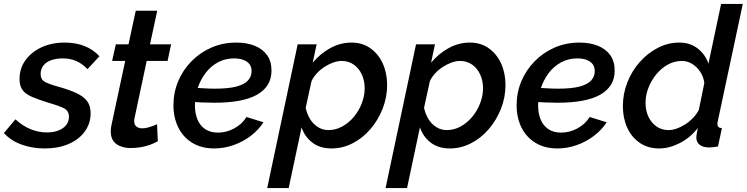

<svg xmlns="http://www.w3.org/2000/svg" viewBox="-45 -750 3823 983"><path d="M183 10Q120 10 65 -10Q10 -30 -25 -69L34 -139Q70 -106 110.5 -89Q151 -72 195 -72Q229 -72 254.5 -82Q280 -92 294 -110Q308 -128 308 -152Q308 -183 282 -196Q256 -209 203 -224Q152 -240 119 -254Q86 -268 70.5 -289Q55 -310 55 -345Q55 -400 85.5 -442Q116 -484 168 -508Q220 -532 285 -532Q344 -532 388.5 -514Q433 -496 464 -462L403 -396Q375 -425 344.5 -438Q314 -451 276 -451Q243 -451 217.5 -442Q192 -433 177.5 -415Q163 -397 163 -371Q163 -344 183 -332Q203 -320 254 -306Q308 -291 345 -274Q382 -257 400.5 -233Q419 -209 419 -170Q419 -119 390 -78Q361 -37 308 -13.5Q255 10 183 10Z M522 -78Q522 -86 523 -94Q524 -102 526 -111L596 -438H529L548 -523H613L650 -695H760L723 -523H831L813 -438H706L644 -146Q643 -142 642.5 -138.5Q642 -135 642 -131Q642 -111 653.5 -102Q665 -93 683 -93Q698 -93 712.5 -97Q727 -101 739 -105.5Q751 -110 759 -114L763 -27Q748 -18 725.5 -9.5Q703 -1 677 3.5Q651 8 623 8Q580 8 551 -12.5Q522 -33 522 -78Z M1052 10Q986 10 939 -19Q892 -48 867.5 -98Q843 -148 843 -211Q843 -276 867 -333.5Q891 -391 935 -436Q979 -481 1037.5 -506.5Q1096 -532 1165 -532Q1219 -532 1259.5 -515.5Q1300 -499 1322.5 -467.5Q1345 -436 1345 -388Q1345 -308 1272.5 -266Q1200 -224 1052 -224Q1024 -224 989 -225.5Q954 -227 910 -231L925 -302Q965 -300 996 -298Q1027 -296 1054 -296Q1125 -296 1166 -307Q1207 -318 1225 -338.5Q1243 -359 1243 -385Q1243 -408 1232 -422Q1221 -436 1201 -443.5Q1181 -451 1153 -451Q1109 -451 1072 -431.5Q1035 -412 1008.5 -377.5Q982 -343 967.5 -300Q953 -257 953 -209Q953 -171 965.5 -139.5Q978 -108 1004.5 -89.5Q1031 -71 1071 -71Q1114 -71 1154 -92.5Q1194 -114 1217 -151L1304 -124Q1279 -85 1239 -54.5Q1199 -24 1150.5 -7Q1102 10 1052 10Z M1479 -523H1576L1556 -429Q1595 -476 1646.5 -504Q1698 -532 1754 -532Q1811 -532 1852 -502.5Q1893 -473 1915 -424Q1937 -375 1937 -315Q1937 -252 1914 -193.5Q1891 -135 1851.5 -89Q1812 -43 1760.5 -16.5Q1709 10 1652 10Q1593 10 1554 -20Q1515 -50 1499 -98L1433 213H1323ZM1636 -84Q1674 -84 1707.5 -102.5Q1741 -121 1766.5 -151.5Q1792 -182 1807 -220.5Q1822 -259 1822 -298Q1822 -337 1807.5 -368.5Q1793 -400 1766.5 -419Q1740 -438 1704 -438Q1684 -438 1661.5 -430Q1639 -422 1617 -408Q1595 -394 1577.5 -375Q1560 -356 1550 -335L1520 -198Q1527 -166 1542.5 -140.5Q1558 -115 1582.5 -99.5Q1607 -84 1636 -84Z M2085 -523H2182L2162 -429Q2201 -476 2252.5 -504Q2304 -532 2360 -532Q2417 -532 2458 -502.5Q2499 -473 2521 -424Q2543 -375 2543 -315Q2543 -252 2520 -193.5Q2497 -135 2457.5 -89Q2418 -43 2366.5 -16.5Q2315 10 2258 10Q2199 10 2160 -20Q2121 -50 2105 -98L2039 213H1929ZM2242 -84Q2280 -84 2313.5 -102.5Q2347 -121 2372.5 -151.5Q2398 -182 2413 -220.5Q2428 -259 2428 -298Q2428 -337 2413.5 -368.5Q2399 -400 2372.5 -419Q2346 -438 2310 -438Q2290 -438 2267.5 -430Q2245 -422 2223 -408Q2201 -394 2183.5 -375Q2166 -356 2156 -335L2126 -198Q2133 -166 2148.5 -140.5Q2164 -115 2188.5 -99.5Q2213 -84 2242 -84Z M2809 10Q2743 10 2696 -19Q2649 -48 2624.5 -98Q2600 -148 2600 -211Q2600 -276 2624 -333.5Q2648 -391 2692 -436Q2736 -481 2794.5 -506.5Q2853 -532 2922 -532Q2976 -532 3016.5 -515.5Q3057 -499 3079.5 -467.5Q3102 -436 3102 -388Q3102 -308 3029.5 -266Q2957 -224 2809 -224Q2781 -224 2746 -225.5Q2711 -227 2667 -231L2682 -302Q2722 -300 2753 -298Q2784 -296 2811 -296Q2882 -296 2923 -307Q2964 -318 2982 -338.5Q3000 -359 3000 -385Q3000 -408 2989 -422Q2978 -436 2958 -443.5Q2938 -451 2910 -451Q2866 -451 2829 -431.5Q2792 -412 2765.5 -377.5Q2739 -343 2724.5 -300Q2710 -257 2710 -209Q2710 -171 2722.5 -139.5Q2735 -108 2761.5 -89.5Q2788 -71 2828 -71Q2871 -71 2911 -92.5Q2951 -114 2974 -151L3061 -124Q3036 -85 2996 -54.5Q2956 -24 2907.5 -7Q2859 10 2809 10Z M3330 10Q3272 10 3230 -19Q3188 -48 3166 -97Q3144 -146 3144 -206Q3144 -270 3167 -328.5Q3190 -387 3230.5 -432.5Q3271 -478 3323 -505Q3375 -532 3432 -532Q3489 -532 3528 -501Q3567 -470 3582 -424L3647 -730H3758L3630 -130Q3629 -125 3628.5 -121.5Q3628 -118 3628 -115Q3628 -95 3651 -94L3631 0Q3617 2 3606 3.5Q3595 5 3586 5Q3555 5 3537.5 -8.5Q3520 -22 3520 -46Q3520 -51 3521 -57.5Q3522 -64 3523.5 -73.5Q3525 -83 3528 -95Q3489 -45 3435.5 -17.5Q3382 10 3330 10ZM3378 -84Q3398 -84 3420.5 -92Q3443 -100 3464.5 -114Q3486 -128 3504 -147Q3522 -166 3533 -188L3561 -325Q3557 -357 3540 -382.5Q3523 -408 3498.5 -423Q3474 -438 3446 -438Q3408 -438 3374.5 -419.5Q3341 -401 3315.5 -370Q3290 -339 3275 -301Q3260 -263 3260 -224Q3260 -184 3274.5 -153Q3289 -122 3315.5 -103Q3342 -84 3378 -84Z"/></svg>

Font: Raleway Thin SemiBold
Style: Italic
Weight: 600
Italic angle: -12°
Version: Version 4.026